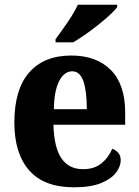

<svg xmlns="http://www.w3.org/2000/svg" viewBox="-20 -786 589 816"><path d="M294 10Q167 10 104 -62Q41 -134 41 -265Q41 -406 104 -478Q167 -550 283 -550Q390 -550 451 -488.5Q512 -427 512 -308V-256H207Q210 -158 241.5 -112.5Q273 -67 333 -67Q381 -67 411.5 -92Q442 -117 457 -154Q473 -148 483 -136Q493 -124 493 -106Q493 -78 472.5 -51.5Q452 -25 408.5 -7.5Q365 10 294 10ZM349 -322Q349 -398 334.5 -440.5Q320 -483 287 -483Q253 -483 231.5 -441.5Q210 -400 209 -322ZM216 -619Q230 -639 248.5 -664.5Q267 -690 284 -717Q301 -744 311 -766H478V-756Q469 -743 448 -723.5Q427 -704 399.5 -682Q372 -660 343.5 -640Q315 -620 291 -606H216Z"/></svg>

Font: Noto Serif Thai SemiCondensed ExtraBold
Style: Regular
Weight: 800
Width: 4
Designer: Monotype Design Team
Foundry: Monotype Imaging Inc.
Version: Version 2.002; ttfautohint (v1.8.4.7-5d5b)